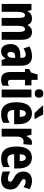

<svg xmlns="http://www.w3.org/2000/svg" viewBox="1342 -2150 818 3543"><g transform="rotate(90 1751.5 -379.0)"><path d="M571 -560C512 -560 473 -533 448 -484H438C422 -528 386 -560 321 -560C260 -560 212 -532 191 -481H183L167 -550H53V0H198V-255C198 -374 213 -431 263 -431C297 -431 311 -393 311 -316V0H456V-271C456 -380 472 -431 521 -431C554 -431 570 -393 570 -315V0H715V-360C715 -495 667 -560 571 -560Z M1022 -560C951 -560 888 -543 837 -512L875 -404C922 -431 959 -444 991 -444C1030 -444 1048 -418 1048 -365V-346L978 -343C859 -338 794 -280 794 -165C794 -76 830 10 923 10C989 10 1026 -17 1061 -73H1063L1087 0H1193V-363C1193 -494 1130 -560 1022 -560ZM1014 -249 1048 -251V-201C1048 -143 1021 -106 984 -106C955 -106 939 -127 939 -171C939 -220 964 -246 1014 -249Z M1496 -116C1466 -116 1454 -136 1454 -175V-430H1555V-550H1454V-663H1355L1321 -545L1254 -507V-430H1309V-172C1309 -49 1350 10 1451 10C1493 10 1529 0 1562 -18V-133C1537 -122 1515 -116 1496 -116Z M1706 -768C1652 -768 1628 -742 1628 -689C1628 -637 1654 -611 1706 -611C1757 -611 1783 -637 1783 -689C1783 -741 1760 -768 1706 -768ZM1778 -550H1633V0H1778Z M2094 -766H1930V-756C1956 -722 2035 -637 2069 -606H2174V-619C2154 -649 2112 -726 2094 -766ZM2072 -559C1937 -559 1867 -456 1867 -272C1867 -94 1933 10 2088 10C2148 10 2200 -2 2246 -29V-148C2197 -118 2157 -106 2109 -106C2042 -106 2010 -145 2010 -231H2272V-310C2272 -466 2200 -559 2072 -559ZM2076 -446C2114 -446 2137 -408 2137 -334H2010C2011 -415 2037 -446 2076 -446Z M2609 -560C2555 -560 2515 -509 2495 -461H2488L2467 -550H2356V0H2501V-278C2501 -357 2531 -405 2593 -405C2613 -405 2628 -403 2641 -398L2654 -553C2635 -558 2622 -560 2609 -560Z M2889 -559C2754 -559 2684 -456 2684 -272C2684 -94 2750 10 2905 10C2965 10 3017 -2 3063 -29V-148C3014 -118 2974 -106 2926 -106C2859 -106 2827 -145 2827 -231H3089V-310C3089 -466 3017 -559 2889 -559ZM2893 -446C2931 -446 2954 -408 2954 -334H2827C2828 -415 2854 -446 2893 -446Z M3477 -165C3477 -249 3432 -296 3365 -335C3295 -376 3285 -385 3285 -408C3285 -431 3300 -443 3327 -443C3364 -443 3401 -426 3433 -404L3471 -515C3421 -544 3374 -560 3319 -560C3210 -560 3146 -500 3146 -401C3146 -322 3183 -269 3251 -233C3324 -196 3333 -180 3333 -157C3333 -128 3316 -115 3282 -115C3233 -115 3184 -135 3146 -159V-21C3193 1 3243 10 3296 10C3410 10 3477 -50 3477 -165Z"/></g></svg>

Font: Noto Sans Georgian ExtraCondensed ExtraBold
Style: Regular
Weight: 800
Width: 2
Designer: Monotype Design Team, Akaki Razmadze
Foundry: Google LLC
Version: Version 2.005